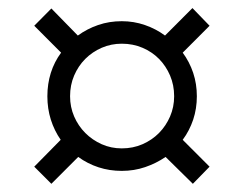

<svg xmlns="http://www.w3.org/2000/svg" viewBox="-20 -594 599 471"><path d="M96.2 -357.9Q96.2 -388.2 104.7 -415.3Q113.3 -442.4 129.9 -464.8L64 -530.8L106 -573.2L170.9 -506.8Q193.8 -523.4 220.9 -532.7Q248 -542 278.8 -542Q308.1 -542 335.2 -532.7Q362.3 -523.4 384.8 -506.8L452.1 -574.2L494.1 -530.8L428.2 -464.8Q444.8 -442.4 453.9 -415.3Q462.9 -388.2 462.9 -357.9Q462.9 -327.6 453.9 -300.5Q444.8 -273.4 428.2 -251L494.1 -185.1L453.1 -143.1L386.2 -209Q363.3 -193.4 336.2 -184.1Q309.1 -174.8 278.8 -174.8Q248.5 -174.8 221.7 -183.6Q194.8 -192.4 171.9 -209L106 -143.1L64 -185.1L128.9 -251Q113.3 -273.4 104.7 -300.5Q96.2 -327.6 96.2 -357.9ZM151.9 -357.9Q151.9 -331.5 161.9 -308.3Q171.9 -285.2 189.2 -267.8Q206.5 -250.5 229.5 -240.2Q252.4 -230 278.8 -230Q306.2 -230 329.6 -240.2Q353 -250.5 370.1 -267.8Q387.2 -285.2 397.2 -308.3Q407.2 -331.5 407.2 -357.9Q407.2 -385.3 397.2 -408.7Q387.2 -432.1 370.1 -449.5Q353 -466.8 329.6 -476.8Q306.2 -486.8 278.8 -486.8Q252.4 -486.8 229.5 -476.8Q206.5 -466.8 189.2 -449.5Q171.9 -432.1 161.9 -408.7Q151.9 -385.3 151.9 -357.9Z"/></svg>

Font: Sahl Naskh
Style: Regular
Weight: 400
Designer: Pascal Zoghbi
Version: Version 1.001